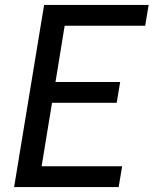

<svg xmlns="http://www.w3.org/2000/svg" viewBox="-20 -755 640 775"><path d="M37 0 158 -735H580L566 -651H241L204 -424H465L451 -340H190L148 -84H473L459 0Z"/></svg>

Font: Iosevka Md Ex Obl
Style: Regular
Weight: 500
Width: 7
Italic angle: -9°
Monospace: yes
Designer: Belleve Invis
Foundry: Belleve Invis
Version: Version 32.5.0; ttfautohint (v1.8.4)